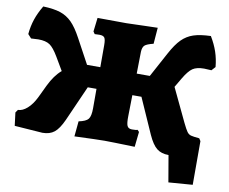

<svg xmlns="http://www.w3.org/2000/svg" viewBox="-86 -767 1237 1039"><g transform="rotate(10 532.0 -248.0)"><path d="M1025 -102 1034 -88V152L902 162L877 16Q837 16 812 -4Q787 -24 764 -75L678 -269H628L626 -155Q625 -115 631.5 -100.5Q638 -86 658 -86Q682 -86 689 -89L698 -79L689 4Q557 0 523 0Q486 0 358 5L366 -79Q406 -87 418.5 -103Q431 -119 431 -162V-269H383L297 -75Q274 -24 249 -4Q224 16 184 16L30 5L21 -67L32 -83Q57 -83 83 -106Q109 -129 129 -170L162 -239Q191 -299 229 -331L186 -404Q160 -448 138 -463Q116 -478 75 -478Q65 -478 35 -476L16 -497Q20 -541 33 -579.5Q46 -618 70 -658Q129 -656 165 -644Q201 -632 228.5 -604.5Q256 -577 285 -523L358 -388H431V-509Q431 -540 424 -550Q417 -560 396 -560L370 -559L361 -572L370 -648L529 -647L628 -650Q646 -650 700 -652L693 -563Q656 -554 645 -543.5Q634 -533 633 -508L631 -388H703L776 -523Q805 -577 832.5 -604.5Q860 -632 896 -644Q932 -656 991 -658Q1015 -618 1028 -579.5Q1041 -541 1045 -497L1026 -476Q996 -478 986 -478Q945 -478 923 -463Q901 -448 875 -404L845 -353L932 -170Q948 -137 957 -124.5Q966 -112 979 -108.5Q992 -105 1025 -102Z"/></g></svg>

Font: Alegreya SC Black
Style: Regular
Weight: 900
Designer: Juan Pablo del Peral
Foundry: Huerta Tipografica
Version: Version 2.007; ttfautohint (v1.6)